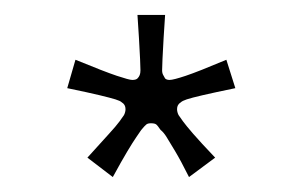

<svg xmlns="http://www.w3.org/2000/svg" viewBox="-20 -704 405 257"><path d="M201 -684Q200 -669 199 -653Q198 -637 197.5 -625Q197 -613 197 -610Q197 -606 198.5 -603.5Q200 -601 201 -599Q203 -597 207 -597Q212 -597 228.5 -602.5Q245 -608 283 -624L295 -586Q266 -580 251 -576.5Q236 -573 230 -571Q224 -569 222 -567Q217 -564 217 -558Q217 -554 219 -550Q221 -547 225 -541.5Q229 -536 238.5 -525Q248 -514 268 -493L233 -467Q222 -489 214.5 -501.5Q207 -514 203 -520.5Q199 -527 195 -530Q191 -536 189 -537.5Q187 -539 182 -539Q178 -539 176 -537.5Q174 -536 169 -530Q167 -527 162.5 -520.5Q158 -514 150.5 -501.5Q143 -489 131 -467L97 -493Q116 -514 126 -525Q136 -536 140 -541.5Q144 -547 146 -550Q148 -554 148 -558Q148 -564 143 -567Q141 -569 134.5 -571Q128 -573 113.5 -576.5Q99 -580 70 -586L81 -624Q120 -608 136.5 -602.5Q153 -597 157 -597Q162 -597 164 -599Q166 -601 167 -603.5Q168 -606 168 -610Q168 -613 167.5 -625Q167 -637 166 -653Q165 -669 164 -684Z"/></svg>

Font: Ojuju
Style: Regular
Weight: 400
Designer: Chisaokwu Joboson, Mirko Velimirovic
Foundry: Udi Foundry
Version: Version 1.000